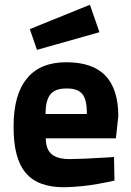

<svg xmlns="http://www.w3.org/2000/svg" viewBox="-20 -773 550 805"><path d="M273 -106Q220 -106 196 -127Q172 -148 172 -193H466L476 -286Q476 -399 422 -456Q368 -512 258 -512Q148 -512 93 -444Q37 -377 37 -243Q36 -109 88 -48Q139 13 252 12Q326 10 391 -2Q456 -14 460 -16L458 -115Q454 -114 396 -111Q338 -107 273 -106ZM171 -295Q171 -352 191 -377Q211 -402 258 -402Q305 -403 325 -379Q345 -355 344 -295ZM105 -651 135 -564 397 -638 357 -753Z"/></svg>

Font: RazerF5
Style: Bold
Weight: 700
Foundry: Razer Inc.
Version: Version 1.000;PS 001.001;hotconv 1.0.56